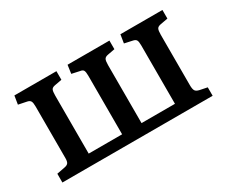

<svg xmlns="http://www.w3.org/2000/svg" viewBox="-89 -748 1157 985"><g transform="rotate(-30 489.0 -255.0)"><path d="M44 0V-52L91 -61Q108 -64 114 -72.5Q120 -81 120 -100V-406Q120 -429 115 -438Q110 -447 95 -450L46 -460L54 -510H303V-459L260 -451Q244 -448 239.5 -438.5Q235 -429 235 -404V-61H433V-408Q433 -430 428.5 -439Q424 -448 408 -450L362 -460L369 -510H617V-459L574 -451Q558 -448 553 -438.5Q548 -429 548 -404V-61H746V-408Q746 -430 741 -438.5Q736 -447 720 -450L674 -460L682 -510H931V-459L887 -451Q870 -448 865 -438.5Q860 -429 860 -404V-106Q860 -82 866 -72.5Q872 -63 890 -59L934 -50V0Z"/></g></svg>

Font: Literata 18pt Medium
Style: Regular
Weight: 500
Designer: Latin by Veronika Burian and Jose Scaglione. Greek by Irene Vlachou. Cyrillic by Vera Evstafieva.
Foundry: TypeTogether
Version: Version 3.103;gftools[0.9.29]